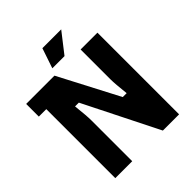

<svg xmlns="http://www.w3.org/2000/svg" viewBox="-231 -1002 1147 1147"><g transform="rotate(-45 342.5 -428.5)"><path d="M77 -583H14V-690H253L451 -311H484Q474 -401 474 -437V-690H616V0H479L242 -473H210Q220 -383 220 -347V0H77ZM318 -857H477L378 -730H275Z"/></g></svg>

Font: Mozilla Headline BETA
Style: Bold
Weight: 700
Designer: Studio DRAMA
Foundry: Studio DRAMA
Version: Version 0.100